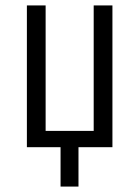

<svg xmlns="http://www.w3.org/2000/svg" viewBox="-20 -542 513 707"><path d="M203 145V0H79V-522H148V-60H325V-522H394V0H269V145Z"/></svg>

Font: Ubuntu Sans Condensed
Style: Regular
Weight: 400
Width: 3
Designer: Dalton Maag Ltd
Foundry: Dalton Maag Ltd
Version: Version 1.006; ttfautohint (v1.8.4.7-5d5b)